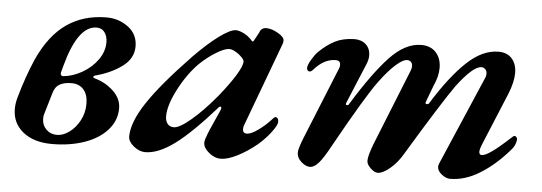

<svg xmlns="http://www.w3.org/2000/svg" viewBox="-38 -535 1827 647"><g transform="rotate(5 875.5 -211.5)"><path d="M19 -93Q19 -112 25 -133Q45 -204 71 -264Q109 -348 166 -387.5Q223 -427 301 -427Q342 -427 374 -403Q406 -379 406 -338Q406 -297 368.5 -269.5Q331 -242 277 -228Q273 -226 273 -223.5Q273 -221 278 -219Q315 -209 342 -183.5Q369 -158 369 -125Q369 -84 340.5 -52Q312 -20 263 -3Q214 14 154 14Q92 14 55.5 -15.5Q19 -45 19 -93ZM307 -343Q307 -363 297.5 -376.5Q288 -390 270 -390Q207 -390 170 -254L163 -228V-225Q163 -217 172 -217Q204 -220 235.5 -238Q267 -256 287 -284Q307 -312 307 -343ZM258 -131Q258 -162 243 -179Q228 -196 202 -196Q177 -196 161.5 -187Q146 -178 140 -155L119 -84Q117 -79 117 -68Q117 -47 131.5 -32.5Q146 -18 168 -18Q188 -18 209 -33Q230 -48 244 -74Q258 -100 258 -131Z M411 -34Q411 -82 456 -150Q501 -218 600 -321Q646 -368 683 -395Q720 -422 738 -422Q748 -422 761.5 -416Q775 -410 787 -399Q796 -389 797 -389Q799 -389 800 -390Q801 -391 803 -395Q808 -405 813.5 -414.5Q819 -424 819 -426Q821 -431 826.5 -434.5Q832 -438 839 -438Q858 -438 879.5 -425.5Q901 -413 901 -402Q901 -393 898 -387L794 -107Q791 -100 791 -93Q791 -78 805 -78Q819 -78 843.5 -95.5Q868 -113 890 -138Q894 -142 896 -142Q901 -142 904 -138Q907 -134 907 -127Q907 -116 889.5 -92.5Q872 -69 847 -47Q813 -19 780 -2.5Q747 14 724 14Q704 14 684.5 -2Q665 -18 665 -35Q665 -45 671 -58Q670 -61 710 -149Q712 -155 712 -156Q712 -160 709.5 -161Q707 -162 704 -159Q623 -67 568 -26.5Q513 14 469 14Q449 14 430 -1.5Q411 -17 411 -34ZM699 -197Q733 -239 753 -271.5Q773 -304 773 -319Q773 -327 755 -342Q735 -357 722 -357Q706 -357 677.5 -339.5Q649 -322 624 -298Q586 -260 557.5 -205Q529 -150 529 -113Q529 -97 536.5 -87.5Q544 -78 558 -78Q577 -78 616 -111Q655 -144 699 -197Z M982 -32Q982 -42 995 -76L1096 -325Q1098 -329 1098 -336Q1098 -351 1082 -351Q1042 -351 1007 -310Q1002 -305 997 -305Q994 -305 991 -308Q988 -311 988 -316Q988 -326 999 -344.5Q1010 -363 1020 -373Q1047 -399 1073.5 -412.5Q1100 -426 1139 -427Q1163 -427 1178 -413Q1193 -399 1193 -376Q1193 -363 1187 -348L1130 -211L1129 -207Q1129 -203 1133 -203Q1138 -203 1140 -208Q1207 -317 1259 -372Q1311 -427 1365 -427Q1397 -427 1415 -407Q1433 -387 1433 -355Q1433 -326 1418 -294L1397 -238L1396 -234Q1396 -230 1401 -230Q1407 -230 1409 -235Q1466 -327 1519 -377Q1572 -427 1626 -427Q1656 -427 1672 -408.5Q1688 -390 1688 -360Q1688 -330 1672 -290L1597 -109Q1591 -94 1591 -86Q1591 -75 1600 -75Q1622 -75 1691 -139Q1701 -149 1705 -149Q1708 -149 1711 -145.5Q1714 -142 1714 -138Q1712 -116 1696 -100Q1652 -49 1601.5 -17.5Q1551 14 1500 14Q1487 14 1472 2.5Q1457 -9 1457 -24Q1457 -27 1459 -33L1588 -333Q1592 -341 1592 -350Q1592 -359 1586.5 -364.5Q1581 -370 1574 -370Q1546 -371 1491 -298Q1450 -240 1340 -58Q1321 -25 1296.5 -5Q1272 15 1256 15Q1244 15 1230.5 1.5Q1217 -12 1218 -24Q1218 -39 1233 -79L1336 -336Q1340 -345 1340 -353Q1340 -362 1335 -367Q1330 -372 1323 -372Q1309 -373 1285 -352Q1261 -331 1232 -292Q1194 -242 1094 -62Q1072 -21 1056.5 -3Q1041 15 1026 15Q1012 15 996.5 1Q981 -13 982 -32Z"/></g></svg>

Font: EB Garamond SemiBold
Style: Italic
Weight: 600
Italic angle: -17.2°
Designer: Georg Duffner and Octavio Pardo
Foundry: Georg Duffner
Version: Version 1.000